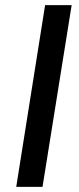

<svg xmlns="http://www.w3.org/2000/svg" viewBox="-20 -725 305 745"><path d="M43 0 155 -705H258L145 0Z"/></svg>

Font: Nunito Sans 7pt Condensed SemiBold
Style: Italic
Weight: 600
Width: 3
Italic angle: -9°
Designer: Vernon Adams
Foundry: Vernon Adams
Version: Version 3.101;gftools[0.9.27]